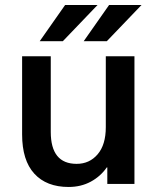

<svg xmlns="http://www.w3.org/2000/svg" viewBox="-20 -732 628 764"><path d="M68 -197V-508H182V-207Q182 -80 285 -80Q336 -80 368.5 -118Q401 -156 401 -226V-508H515V0H407V-66H405Q380 -30 341 -9Q302 12 253 12Q165 12 116.5 -41Q68 -94 68 -197ZM138 -568 239 -712H368L230 -568ZM313 -568 414 -712H543L405 -568Z"/></svg>

Font: CST
Style: Medium
Weight: 500
Version: Version 1.00